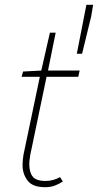

<svg xmlns="http://www.w3.org/2000/svg" viewBox="-20 -772 408 800"><path d="M168 8Q116 8 95 -19.5Q74 -47 74 -84Q74 -96 75 -106Q76 -116 78 -128L146 -452H70L76 -474L152 -478L188 -636H212L180 -478H312L306 -452H174L106 -126Q105 -117 103.5 -108Q102 -99 102 -88Q102 -54 116.5 -36Q131 -18 170 -18Q187 -18 202.5 -22.5Q218 -27 230 -34L242 -16Q229 -7 210.5 0.5Q192 8 168 8ZM300 -548 340 -752H368L360 -704L322 -548Z"/></svg>

Font: Source Sans 3 ExtraLight
Style: Italic
Weight: 250
Italic angle: -11°
Designer: Paul D. Hunt
Foundry: Adobe
Version: Version 3.046;hotconv 1.0.118;makeotfexe 2.5.65603